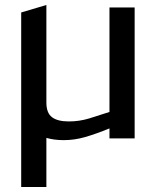

<svg xmlns="http://www.w3.org/2000/svg" viewBox="-20 -555 625 770"><path d="M65 -505 166 -535V-144Q166 -102 188.5 -85Q211 -68 256 -68Q298 -68 337.5 -80Q377 -92 419 -106V-525H520V0H419V-40Q365 -18 322 -5.5Q279 7 236 7Q197 7 166 -2V195H65Z"/></svg>

Font: BM YEONSUNG
Style: Regular
Weight: 400
Designer: Bongjin Kim; Myungsoo Han; Jaehyun Keum; Jihee Min; Dokyung Lee; Chorong Kim; Jooyeon Kang; Sang-a Kim;
Foundry: Sandoll Communications Inc.
Version: Version 1.000;PS 1;hotconv 16.6.51;makeotf.lib2.5.65220